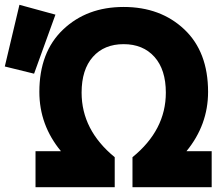

<svg xmlns="http://www.w3.org/2000/svg" viewBox="-55 -759 926 800"><path d="M460 -730Q614 -730 713 -636.5Q812 -543 812 -376Q812 -239 722 -129H827V21H497V-104Q636 -217 636 -373Q636 -469 588.5 -522Q541 -575 460 -575Q379 -575 332 -522Q285 -469 285 -373Q285 -217 423 -104V21H93V-129H199Q109 -238 109 -376Q109 -542 208 -636Q307 -730 460 -730ZM26 -739 176 -698 87 -452 -35 -482Z"/></svg>

Font: Repo
Style: ExtraBold
Weight: 800
Designer: Stefan Peev
Foundry: Context Ltd
Version: Version 001.000